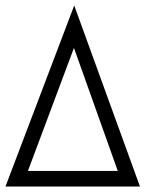

<svg xmlns="http://www.w3.org/2000/svg" viewBox="-21 -681 533 701"><path d="M-1 0 250 -661 490 0ZM81 -57H409L249 -506Z"/></svg>

Font: Zilla Slab
Style: Regular
Weight: 400
Designer: Typotheque.com
Foundry: Typotheque type foundry
Version: Version 1.1; 2017; ttfautohint (v1.6)